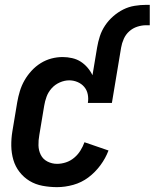

<svg xmlns="http://www.w3.org/2000/svg" viewBox="-20 -763 637 791"><path d="M215 8Q185 8 155.5 2.5Q126 -3 102 -17.5Q78 -32 60.5 -54.5Q43 -77 35 -104.5Q27 -132 26.5 -162Q26 -192 31 -222L51 -342Q55 -365 62 -388Q69 -411 81 -432Q93 -453 110 -471.5Q127 -490 148 -503Q169 -516 192 -522Q215 -528 238 -528Q258 -528 277.5 -523.5Q297 -519 312.5 -509Q328 -499 340.5 -484.5Q353 -470 361 -453L380 -567Q384 -591 391.5 -614Q399 -637 413 -658Q427 -679 446.5 -696Q466 -713 488 -724Q510 -735 534.5 -739Q559 -743 582 -743H597V-659H582Q564 -659 545.5 -653Q527 -647 512.5 -634Q498 -621 490 -603Q482 -585 479 -567L441 -339H342Q345 -357 341.5 -374.5Q338 -392 327 -405Q316 -418 299.5 -425Q283 -432 265 -432Q246 -432 226.5 -423.5Q207 -415 193 -399.5Q179 -384 172 -365Q165 -346 162 -327L142 -207Q138 -185 138.5 -164Q139 -143 148 -125Q157 -107 175.5 -97.5Q194 -88 215 -88Q233 -88 251.5 -94Q270 -100 285.5 -113Q301 -126 311.5 -143Q322 -160 328 -177L427 -143Q415 -111 393.5 -82Q372 -53 344 -32Q316 -11 282 -1.5Q248 8 215 8Z"/></svg>

Font: Iosevka SS18
Style: Bold Italic
Weight: 700
Italic angle: -9°
Monospace: yes
Designer: Belleve Invis
Foundry: Belleve Invis
Version: Version 25.1.1; ttfautohint (v1.8.4)